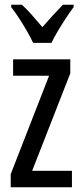

<svg xmlns="http://www.w3.org/2000/svg" viewBox="-20 -786 343 806"><path d="M282 0H25V-55L186 -468H35V-537H275V-478L115 -69H282ZM119 -606Q109 -628 94 -654Q79 -680 62 -706.5Q45 -733 27 -756V-766H72Q91 -749 113.5 -723.5Q136 -698 158 -672Q184 -702 201.5 -721Q219 -740 244 -766H289V-756Q274 -736 256.5 -709.5Q239 -683 223 -656Q207 -629 196 -606Z"/></svg>

Font: Noto Sans Khmer ExtraCondensed
Style: Regular
Weight: 400
Width: 2
Designer: Danh Hong and the Monotype Design Team
Foundry: Monotype Imaging Inc.
Version: Version 2.004